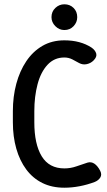

<svg xmlns="http://www.w3.org/2000/svg" viewBox="-20 -865 501 895"><path d="M280 10Q222 10 177.5 -12Q133 -34 102.5 -75Q72 -116 56 -172Q40 -228 40 -295V-347Q40 -415 56 -474.5Q72 -534 102.5 -579.5Q133 -625 177.5 -651Q222 -677 280 -677Q355 -677 407 -643Q424 -631 428.5 -615.5Q433 -600 416 -583Q403 -570 384.5 -566Q366 -562 349 -571Q335 -579 317.5 -588Q300 -597 280 -597Q233 -597 201.5 -563Q170 -529 155 -472Q140 -415 140 -347V-295Q140 -193 174.5 -136.5Q209 -80 280 -80Q309 -80 336 -89.5Q363 -99 388 -107Q405 -112 420 -102Q435 -92 447 -69Q456 -51 447.5 -37.5Q439 -24 422 -17Q388 -4 351.5 3Q315 10 280 10ZM220 -785Q220 -811 238 -828Q256 -845 280 -845Q306 -845 323 -828Q340 -811 340 -785Q340 -761 323 -743Q306 -725 280 -725Q256 -725 238 -743Q220 -761 220 -785Z"/></svg>

Font: Winky Sans
Style: Regular
Weight: 400
Designer: Simon Atzbach
Foundry: typofactur
Version: Version 1.205